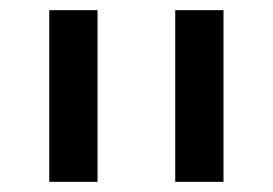

<svg xmlns="http://www.w3.org/2000/svg" viewBox="-20 -626 537 378"><path d="M325 -606H420V-268H325ZM77 -606H172V-268H77Z"/></svg>

Font: IBM Plex Sans Hebrew Text
Style: Regular
Weight: 450
Designer: Mike Abbink, Paul van der Laan, Pieter van Rosmalen, Yanek Iontef
Foundry: Bold Monday
Version: Version 1.2